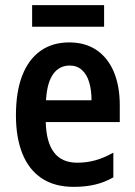

<svg xmlns="http://www.w3.org/2000/svg" viewBox="-20 -717 525 747"><path d="M249 -552Q312 -552 356 -522Q400 -492 423 -437Q446 -382 446 -308V-242H158Q160 -163 190.5 -123.5Q221 -84 280 -84Q318 -84 351.5 -93.5Q385 -103 421 -123V-27Q388 -8 350.5 1Q313 10 267 10Q192 10 142 -23.5Q92 -57 67 -119.5Q42 -182 42 -268Q42 -360 66.5 -423Q91 -486 137.5 -519Q184 -552 249 -552ZM251 -462Q211 -462 187 -429Q163 -396 159 -327H336Q336 -367 327 -397Q318 -427 299 -444.5Q280 -462 251 -462ZM385 -697V-613H105V-697Z"/></svg>

Font: Noto Sans Khmer Condensed SemiBold
Style: Regular
Weight: 600
Width: 3
Designer: Danh Hong and the Monotype Design Team
Foundry: Monotype Imaging Inc.
Version: Version 2.004